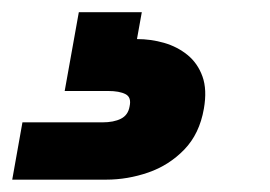

<svg xmlns="http://www.w3.org/2000/svg" viewBox="-108 -27 441 314"><path d="M123.9 -7 116 36.9Q138.7 36.9 160.4 43.1Q182.1 49.4 198.7 62.9Q215.3 76.4 223.1 98Q230.9 119.6 225.4 150.9Q218.3 191.8 193.4 217.6Q168.4 243.4 134.5 255.1Q100.6 266.8 65.7 266.8H-88L-71.3 173.1H59.4Q78 173.1 89.7 167.2Q101.5 161.3 103.9 147.2Q107.3 132.1 97.3 127Q87.3 121.8 68.7 121.8H-2.2L20.9 -7Z"/></svg>

Font: Poppins Variable
Style: Italic
Weight: 100
Italic angle: -10°
Designer: Jonny Pinhorn
Foundry: Indian Type Foundry
Version: Version 6.000